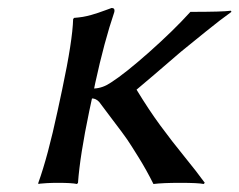

<svg xmlns="http://www.w3.org/2000/svg" viewBox="-20 -459 601 482"><path d="M136.2 -234.9Q162.1 -356.9 163.6 -411.1L166 -414.1Q177.7 -415 188.2 -416.7Q198.7 -418.5 209.5 -421.6Q220.2 -424.8 226.3 -426.8Q232.4 -428.7 244.1 -433.1L260.3 -439Q269 -439 267.1 -429.2Q241.7 -354.5 219.2 -251L216.3 -236.8Q238.3 -237.8 258.8 -252Q293.9 -274.4 355 -328.6Q416 -382.8 458 -429.2Q540 -429.2 559.6 -432.1L561 -429.2Q534.2 -410.2 495.6 -378.9L433.6 -328.6L367.2 -271.5Q323.7 -234.4 322.8 -233.9Q354 -182.6 382.6 -143.8Q411.1 -105 443.1 -65.7Q475.1 -26.4 494.1 0L491.2 2.9Q478 0 432.1 0Q388.7 0 365.2 2.9Q347.7 -32.2 328.1 -63.7Q308.6 -95.2 299.1 -109.1Q289.6 -123 262.7 -158.2L229 -203.1Q220.7 -211.9 210.9 -211.9L204.1 -180.2Q180.7 -68.4 175.8 0L173.3 2.9Q160.2 0 126 0Q110.4 0 97.9 0.7Q85.4 1.5 81.1 2L76.2 2.9V0Q100.1 -66.4 124.5 -180.2Z"/></svg>

Font: Linux Biolinum G
Style: Italic
Weight: 400
Italic angle: -12°
Designer: Philipp H. Poll
Foundry: Philipp H. Poll
Version: Version 0.5.1